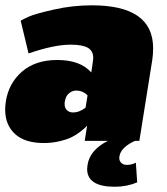

<svg xmlns="http://www.w3.org/2000/svg" viewBox="-23 -537 635 732"><path d="M-0.8 -150Q10 -220 61.2 -264.2Q112.5 -308.3 195 -308.3Q283.3 -308.3 325 -260.8L330.8 -300Q332.5 -311.7 332.5 -315.8Q332.5 -343.3 311.7 -355Q290.8 -366.7 245.8 -366.7Q183.3 -366.7 85.8 -333.3L55.8 -458.3Q67.5 -465 89.2 -474.6Q110.8 -484.2 181.7 -500.4Q252.5 -516.7 327.5 -516.7Q560.8 -516.7 560.8 -353.3Q560.8 -329.2 557.5 -308.3L508.3 0H491.7Q438.3 24.2 432.5 58.3Q432.5 60 432.1 61.7Q431.7 63.3 431.7 65Q431.7 76.7 439.6 84.2Q447.5 91.7 460.8 91.7Q478.3 91.7 495 83.3L500 158.3Q460.8 175 414.2 175Q309.2 175 309.2 106.7Q309.2 101.7 310.8 91.7Q319.2 35 388.3 0H300L309.2 -58.3Q306.7 -55.8 302.5 -51.2Q298.3 -46.7 283.3 -35Q268.3 -23.3 251.3 -14.6Q234.2 -5.8 205 1.2Q175.8 8.3 144.2 8.3Q71.7 8.3 34.2 -26.2Q-3.3 -60.8 -3.3 -119.2Q-3.3 -133.3 -0.8 -150ZM224.2 -150Q223.3 -146.7 223.3 -140.8Q223.3 -125 232.5 -116.7Q241.7 -108.3 255 -108.3Q280 -108.3 303.3 -126.7L310.8 -173.3Q292.5 -191.7 267.5 -191.7Q252.5 -191.7 240 -181.2Q227.5 -170.8 224.2 -150Z"/></svg>

Font: BoonTook
Style: Italic
Weight: 400
Italic angle: -9°
Designer: Sungsit Sawaiwan
Foundry: FontUni
Version: Version 3.0